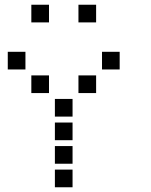

<svg xmlns="http://www.w3.org/2000/svg" viewBox="-20 -808 640 815"><path d="M114 -788Q113 -788 113 -788Q113 -788 113 -787V-714Q113 -713 113 -713Q113 -713 114 -713H187Q188 -713 188 -713Q188 -713 188 -714V-787Q188 -788 188 -788Q188 -788 187 -788ZM314 -788Q313 -788 313 -788Q313 -788 313 -787V-714Q313 -713 313 -713Q313 -713 314 -713H387Q388 -713 388 -713Q388 -713 388 -714V-787Q388 -788 388 -788Q388 -788 387 -788ZM14 -588Q13 -588 13 -588Q13 -588 13 -587V-514Q13 -513 13 -513Q13 -513 14 -513H87Q88 -513 88 -513Q88 -513 88 -514V-587Q88 -588 88 -588Q88 -588 87 -588ZM414 -588Q413 -588 413 -588Q413 -588 413 -587V-514Q413 -513 413 -513Q413 -513 414 -513H487Q488 -513 488 -513Q488 -513 488 -514V-587Q488 -588 488 -588Q488 -588 487 -588ZM114 -488Q113 -488 113 -488Q113 -488 113 -487V-414Q113 -413 113 -413Q113 -413 114 -413H187Q188 -413 188 -413Q188 -413 188 -414V-487Q188 -488 188 -488Q188 -488 187 -488ZM314 -488Q313 -488 313 -488Q313 -488 313 -487V-414Q313 -413 313 -413Q313 -413 314 -413H387Q388 -413 388 -413Q388 -413 388 -414V-487Q388 -488 388 -488Q388 -488 387 -488ZM214 -388Q213 -388 213 -388Q213 -388 213 -387V-314Q213 -313 213 -313Q213 -313 214 -313H287Q288 -313 288 -313Q288 -313 288 -314V-387Q288 -388 288 -388Q288 -388 287 -388ZM214 -288Q213 -288 213 -288Q213 -288 213 -287V-214Q213 -213 213 -213Q213 -213 214 -213H287Q288 -213 288 -213Q288 -213 288 -214V-287Q288 -288 288 -288Q288 -288 287 -288ZM214 -188Q213 -188 213 -188Q213 -188 213 -187V-114Q213 -113 213 -113Q213 -113 214 -113H287Q288 -113 288 -113Q288 -113 288 -114V-187Q288 -188 288 -188Q288 -188 287 -188ZM214 -88Q213 -88 213 -88Q213 -88 213 -87V-14Q213 -13 213 -13Q213 -13 214 -13H287Q288 -13 288 -13Q288 -13 288 -14V-87Q288 -88 288 -88Q288 -88 287 -88Z"/></svg>

Font: Doto
Style: Bold
Weight: 700
Monospace: yes
Version: Version 1.000